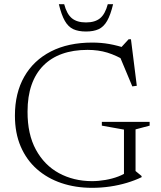

<svg xmlns="http://www.w3.org/2000/svg" viewBox="-20 -890 770 920"><path d="M629.5 -70.5 658.5 -46.5V-41Q626.5 -25.5 588.2 -14Q550 -2.5 507.5 3.8Q465 10 421 10Q341.5 10 274.2 -12.8Q207 -35.5 157 -79.5Q107 -123.5 79.2 -188Q51.5 -252.5 51.5 -336Q51.5 -444 96.2 -522.5Q141 -601 224 -643.5Q307 -686 422 -686Q465 -686 504.2 -679Q543.5 -672 586.5 -657.5L556.5 -658.5L596.5 -702H607.5L635.5 -479L614 -476L546 -638.5L589 -594Q538 -624.5 494.5 -637.8Q451 -651 399.5 -651Q331 -651 277.8 -632Q224.5 -613 187.5 -575.5Q150.5 -538 131.2 -483Q112 -428 112 -355.5Q111.5 -247 152 -172.8Q192.5 -98.5 262.2 -60.5Q332 -22.5 420 -22Q452 -22 485.2 -27.8Q518.5 -33.5 547.2 -44.5Q576 -55.5 593 -70L574 -31.5V-269L468 -288V-306H697V-288L629.5 -270ZM392 -782.5Q435 -782.5 459.5 -802.5Q484 -822.5 496.5 -870H522Q509.5 -818 493.2 -789.8Q477 -761.5 452.8 -750.2Q428.5 -739 392 -739Q355.5 -739 331.2 -750.2Q307 -761.5 290.8 -789.8Q274.5 -818 262 -870H287.5Q300 -822.5 324.5 -802.5Q349 -782.5 392 -782.5Z"/></svg>

Font: Newsreader 16pt 16pt Light
Style: Regular
Weight: 300
Version: Version 1.003